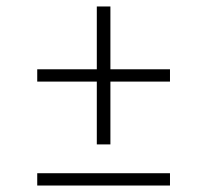

<svg xmlns="http://www.w3.org/2000/svg" viewBox="-20 -573 640 593"><path d="M279 -127V-321H95V-359H279V-553H321V-359H505V-321H321V-127ZM95 0V-38H505V0Z"/></svg>

Font: Iosevka SS04 XLt Ex
Style: Regular
Weight: 200
Width: 7
Monospace: yes
Designer: Belleve Invis
Foundry: Belleve Invis
Version: Version 19.0.0; ttfautohint (v1.8.4)